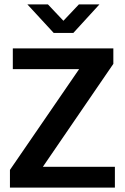

<svg xmlns="http://www.w3.org/2000/svg" viewBox="-20 -849 568 869"><path d="M493 -630V-560L174 -94H500V0H25V-80L338 -536H38V-630ZM104 -829H197L267 -755L337 -829H430L312 -700H223Z"/></svg>

Font: Mukta Vaani SemiBold
Style: Regular
Weight: 600
Designer: Noopur Datye, Girish Dalvi, Yashodeep Gholap, Pallavi Karambelkar
Foundry: Ek Type
Version: Version 2.538;PS 1.000;hotconv 16.6.51;makeotf.lib2.5.65220;